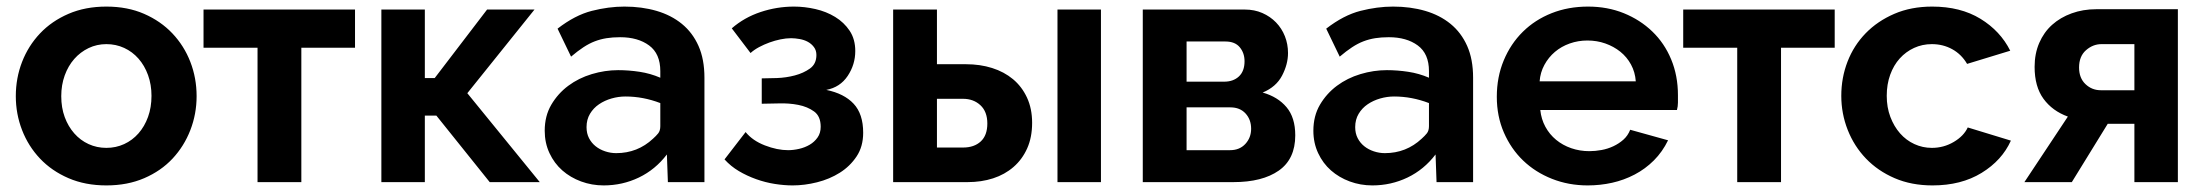

<svg xmlns="http://www.w3.org/2000/svg" viewBox="-20 -553 6706 583"><path d="M303 10Q239 10 188 -12Q137 -34 101.5 -71.5Q66 -109 47 -158Q28 -207 28 -261Q28 -316 47 -365Q66 -414 101.5 -451.5Q137 -489 188 -511Q239 -533 303 -533Q367 -533 417.5 -511Q468 -489 503.5 -451.5Q539 -414 558 -365Q577 -316 577 -261Q577 -207 558 -158Q539 -109 504 -71.5Q469 -34 418 -12Q367 10 303 10ZM166 -261Q166 -226 176.5 -197.5Q187 -169 205.5 -148Q224 -127 249 -115.5Q274 -104 303 -104Q332 -104 357 -115.5Q382 -127 400.5 -148Q419 -169 429.5 -198Q440 -227 440 -262Q440 -296 429.5 -325Q419 -354 400.5 -375Q382 -396 357 -407.5Q332 -419 303 -419Q274 -419 249 -407Q224 -395 205.5 -374Q187 -353 176.5 -324Q166 -295 166 -261Z M895 0H762V-408H598V-524H1058V-408H895Z M1459 -524H1603L1399 -270L1619 0H1467L1305 -202H1270V0H1138V-524H1270V-316H1300Z M1813 10Q1777 10 1744.5 -2Q1712 -14 1687.5 -35.5Q1663 -57 1648.5 -88Q1634 -119 1634 -156Q1634 -201 1654 -235Q1674 -269 1705.5 -292.5Q1737 -316 1777 -328Q1817 -340 1857 -340Q1889 -340 1922 -335Q1955 -330 1985 -317V-337Q1985 -390 1951 -415Q1917 -440 1863 -440Q1840 -440 1821.5 -437Q1803 -434 1786 -427.5Q1769 -421 1751.5 -409.5Q1734 -398 1714 -381L1673 -466Q1726 -507 1777 -520Q1828 -533 1876 -533Q1929 -533 1973.5 -520Q2018 -507 2050.5 -480.5Q2083 -454 2101 -413.5Q2119 -373 2119 -317V0H2008L2005 -84Q1970 -38 1920 -14Q1870 10 1813 10ZM1851 -88Q1916 -88 1963 -132Q1972 -140 1978.5 -148Q1985 -156 1985 -170V-240Q1933 -260 1879 -260Q1858 -260 1837 -254Q1816 -248 1799 -236.5Q1782 -225 1771.5 -207.5Q1761 -190 1761 -167Q1761 -148 1768.5 -133.5Q1776 -119 1788.5 -109Q1801 -99 1817.5 -93.5Q1834 -88 1851 -88Z M2202 -467Q2240 -500 2289.5 -516.5Q2339 -533 2391 -533Q2423 -533 2456 -525.5Q2489 -518 2516 -501.5Q2543 -485 2560 -459.5Q2577 -434 2577 -398Q2577 -357 2554 -322.5Q2531 -288 2489 -280Q2543 -269 2572 -238Q2601 -207 2601 -150Q2601 -108 2581 -78Q2561 -48 2530 -28.5Q2499 -9 2461 0.5Q2423 10 2387 10Q2361 10 2332.5 5.5Q2304 1 2276 -9Q2248 -19 2223.5 -33.5Q2199 -48 2180 -69L2244 -152Q2265 -126 2302.5 -111.5Q2340 -97 2373 -97Q2389 -97 2406.5 -101Q2424 -105 2438.5 -113.5Q2453 -122 2462.5 -135.5Q2472 -149 2472 -168Q2472 -200 2452 -214.5Q2432 -229 2404 -234.5Q2376 -240 2345 -239Q2314 -238 2293 -238V-315Q2311 -315 2339 -316Q2367 -317 2393.5 -324Q2420 -331 2439.5 -345Q2459 -359 2459 -386Q2459 -400 2451.5 -410Q2444 -420 2433 -426Q2422 -432 2408 -434.5Q2394 -437 2382 -437Q2367 -437 2350 -433.5Q2333 -430 2316.5 -424Q2300 -418 2285 -410Q2270 -402 2259 -392Z M2692 -524H2825V-358H2913Q2956 -358 2992.5 -346.5Q3029 -335 3056 -312.5Q3083 -290 3098.5 -256.5Q3114 -223 3114 -180Q3114 -136 3099 -102.5Q3084 -69 3057.5 -46Q3031 -23 2995.5 -11.5Q2960 0 2918 0H2692ZM3191 -524H3323V0H3191ZM2904 -105Q2938 -105 2958 -123.5Q2978 -142 2978 -178Q2978 -214 2957 -233.5Q2936 -253 2904 -253H2825V-105Z M3760 -524Q3789 -524 3813 -513.5Q3837 -503 3854.5 -485Q3872 -467 3881.5 -443Q3891 -419 3891 -392Q3891 -358 3873 -323.5Q3855 -289 3814 -272Q3860 -259 3886.5 -227.5Q3913 -196 3913 -142Q3913 -70 3863 -35Q3813 0 3725 0H3450V-524ZM3697 -305Q3725 -305 3742 -321Q3759 -337 3759 -367Q3759 -392 3744.5 -409.5Q3730 -427 3701 -427H3583V-305ZM3715 -97Q3744 -97 3761.5 -116Q3779 -135 3779 -162Q3779 -190 3762 -208.5Q3745 -227 3716 -227H3583V-97Z M4147 10Q4111 10 4078.5 -2Q4046 -14 4021.5 -35.5Q3997 -57 3982.5 -88Q3968 -119 3968 -156Q3968 -201 3988 -235Q4008 -269 4039.5 -292.5Q4071 -316 4111 -328Q4151 -340 4191 -340Q4223 -340 4256 -335Q4289 -330 4319 -317V-337Q4319 -390 4285 -415Q4251 -440 4197 -440Q4174 -440 4155.5 -437Q4137 -434 4120 -427.5Q4103 -421 4085.5 -409.5Q4068 -398 4048 -381L4007 -466Q4060 -507 4111 -520Q4162 -533 4210 -533Q4263 -533 4307.5 -520Q4352 -507 4384.5 -480.5Q4417 -454 4435 -413.5Q4453 -373 4453 -317V0H4342L4339 -84Q4304 -38 4254 -14Q4204 10 4147 10ZM4185 -88Q4250 -88 4297 -132Q4306 -140 4312.5 -148Q4319 -156 4319 -170V-240Q4267 -260 4213 -260Q4192 -260 4171 -254Q4150 -248 4133 -236.5Q4116 -225 4105.5 -207.5Q4095 -190 4095 -167Q4095 -148 4102.5 -133.5Q4110 -119 4122.5 -109Q4135 -99 4151.5 -93.5Q4168 -88 4185 -88Z M4801 10Q4743 10 4692.5 -10Q4642 -30 4605 -65.5Q4568 -101 4546.5 -150.5Q4525 -200 4525 -259Q4525 -319 4546 -369.5Q4567 -420 4604 -456.5Q4641 -493 4691.5 -513Q4742 -533 4802 -533Q4861 -533 4910.5 -513Q4960 -493 4997 -457.5Q5034 -422 5054.5 -372.5Q5075 -323 5075 -264Q5075 -253 5075 -241.5Q5075 -230 5072 -219H4657Q4660 -191 4672.5 -168Q4685 -145 4705 -128.5Q4725 -112 4751 -103Q4777 -94 4806 -94Q4824 -94 4843 -97.5Q4862 -101 4879 -109Q4896 -117 4909.5 -129Q4923 -141 4930 -159L5045 -127Q5028 -92 5002 -66Q4976 -40 4943.5 -23Q4911 -6 4875 2Q4839 10 4801 10ZM4947 -306Q4945 -334 4932.5 -357Q4920 -380 4900 -396Q4880 -412 4854.5 -421Q4829 -430 4800 -430Q4772 -430 4746.5 -421Q4721 -412 4701.5 -395.5Q4682 -379 4669.5 -356Q4657 -333 4655 -306Z M5388 0H5255V-408H5091V-524H5551V-408H5388Z M5571 -262Q5571 -317 5590 -366Q5609 -415 5645 -452Q5681 -489 5732 -511Q5783 -533 5847 -533Q5933 -533 5993.5 -496Q6054 -459 6084 -399L5953 -359Q5936 -388 5908 -403.5Q5880 -419 5846 -419Q5817 -419 5792 -407.5Q5767 -396 5748.5 -375.5Q5730 -355 5719.5 -326Q5709 -297 5709 -262Q5709 -227 5720 -198Q5731 -169 5749.5 -148Q5768 -127 5793 -115.5Q5818 -104 5846 -104Q5882 -104 5912.5 -122Q5943 -140 5955 -166L6086 -126Q6059 -66 5997 -28Q5935 10 5848 10Q5784 10 5733 -12Q5682 -34 5646 -71.5Q5610 -109 5590.5 -158.5Q5571 -208 5571 -262Z M6259 -199Q6212 -216 6185 -253Q6158 -290 6158 -350Q6158 -390 6172 -422.5Q6186 -455 6211 -477.5Q6236 -500 6270.5 -512.5Q6305 -525 6345 -525H6593V0H6461V-177H6380L6271 0H6127ZM6461 -279V-419H6361Q6335 -419 6314 -400.5Q6293 -382 6293 -348Q6293 -316 6312.5 -297.5Q6332 -279 6359 -279Z"/></svg>

Font: IngvarSans
Style: Bold
Weight: 700
Version: Version 3.000